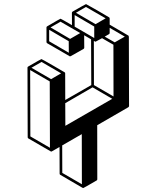

<svg xmlns="http://www.w3.org/2000/svg" viewBox="-20 -944 772 948"><path d="M391.1 -15.6Q390.1 -15.6 389.6 -16.1L387.7 -16.6L277.8 -80.6Q274.4 -82.5 274.4 -86.4L273.9 -218.3Q235.8 -196.3 235.1 -196Q234.4 -195.8 232.4 -195.8V-196.3H230.5Q230.5 -196.8 230 -196.8L119.6 -260.7Q116.7 -262.7 116.7 -266.6L115.7 -610.4Q115.7 -613.3 118.7 -615.2Q182.6 -652.3 184.6 -652.3Q186.5 -652.3 242.7 -619.9Q298.8 -587.4 299.3 -586.9Q299.8 -586.9 299.8 -586.7Q299.8 -586.4 300.3 -585.9L300.8 -585H301.3V-584.5L301.8 -582.5L302.2 -450.2L430.7 -523.9L429.7 -750L395.5 -770L396 -708.5Q396 -704.6 392.6 -702.6Q328.1 -665.5 326.2 -665.5L323.7 -666V-666.5L212.9 -730.5Q210 -732.4 209.5 -736.3V-809.1Q210 -812.5 212.9 -814Q276.9 -851.6 278.8 -851.6Q280.8 -851.6 335.4 -819.8L335 -881.3Q335.4 -884.8 338.4 -886.7Q402.8 -923.8 404.8 -923.8Q406.2 -923.8 462.4 -891.4Q518.6 -858.9 518.6 -858.4L519.5 -857.9V-857.4H520L521 -855V-854L521.5 -853.5V-822.3L613.3 -768.6H613.8V-768.1H614.3V-767.6H614.7L615.7 -763.7Q616.2 -763.7 616.2 -763.2L617.2 -420.4Q616.7 -416.5 613.8 -414.6L460 -325.7L460.4 -59.1Q460.4 -55.2 457.5 -53.2Q393.1 -15.6 391.1 -15.6ZM546.4 -734.9 596.2 -763.2 521.5 -806.6V-781.2Q521.5 -777.3 518.1 -775.4L497.1 -763.2ZM540.5 -467.8 540 -723.1 483.9 -755.4Q453.6 -738.3 452.1 -738.3Q450.7 -738.3 450.2 -738.5Q449.7 -738.8 449.2 -738.8Q448.7 -738.8 448.7 -739Q448.7 -739.3 443.4 -742.2L443.8 -523.9ZM451.7 -824.7 501.5 -853.5 404.3 -909.7 355 -880.9ZM319.8 -683.6 319.3 -740.7 222.7 -796.9V-740.2ZM326.2 -752 376 -780.8 278.8 -836.9 229.5 -808.6ZM445.3 -756.3V-813L348.6 -869.6V-812.5ZM302.7 -322.8 534.2 -456.1 437 -512.7 302.2 -434.6ZM226.6 -214.4 225.6 -542 128.9 -598.1 129.9 -270.5ZM232.4 -553.2 281.7 -582 185.1 -638.2 135.3 -609.4ZM384.3 -34.2 383.8 -281.7 287.1 -226.1 287.6 -90.3Z"/></svg>

Font: 3D Isometric
Style: Bold
Weight: 700
Designer: GGBotNet
Foundry: GGBotNet
Version: 1.14